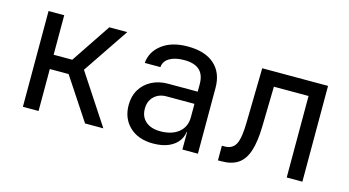

<svg xmlns="http://www.w3.org/2000/svg" viewBox="-68 -808 1935 1065"><g transform="rotate(15 900.0 -275.0)"><path d="M103 0V-550H193V-323H300L452 -550H555L377 -286L565 0H460L301 -241H193V0Z M852 10Q767 10 717 -37.5Q667 -85 667 -162Q667 -213 690 -251Q713 -289 754 -310.5Q795 -332 848 -332H1018V-375Q1018 -429 989 -455.5Q960 -482 901 -482Q849 -482 817 -463Q785 -444 783 -410H693Q698 -475 753.5 -517.5Q809 -560 901 -560Q1001 -560 1054.5 -512Q1108 -464 1108 -378V0H1019V-100H1004L1018 -120Q1018 -80 998 -51Q978 -22 941 -6Q904 10 852 10ZM874 -66Q940 -66 979 -98Q1018 -130 1018 -185V-262H858Q814 -262 786.5 -235.5Q759 -209 759 -165Q759 -119 789.5 -92.5Q820 -66 874 -66Z M1225 7V-77H1240Q1286 -77 1304.5 -113Q1323 -149 1324 -242L1330 -550H1708V0H1618V-468H1419L1414 -238Q1412 -151 1394.5 -97Q1377 -43 1340.5 -18Q1304 7 1245 7Z"/></g></svg>

Font: JetBrains Mono
Style: Regular
Weight: 400
Monospace: yes
Designer: Philipp Nurullin, Konstantin Bulenkov
Foundry: JetBrains
Version: Version 2.305